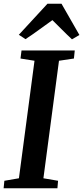

<svg xmlns="http://www.w3.org/2000/svg" viewBox="-24 -1015 448 1035"><path d="M-4.5 0 -0.5 -40.5 78 -54 162 -687.5 86.5 -699.5 92 -743H379L374.5 -699.5L294 -687.5L210 -54L289 -40.5L285.5 0ZM77.5 -827.5 232 -995H307.5L404 -826.5L364 -803Q336.5 -828.5 310.8 -854.5Q285 -880.5 258.5 -906.5Q221.5 -880.5 187 -855Q152.5 -829.5 113.5 -804Z"/></svg>

Font: Merriweather 36pt SemiBold
Style: Italic
Weight: 600
Italic angle: -7.8°
Version: Version 2.101